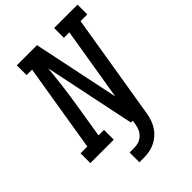

<svg xmlns="http://www.w3.org/2000/svg" viewBox="-278 -846 1165 1165"><g transform="rotate(-45 304.5 -264.0)"><path d="M206 207V123H245Q264 123 282.5 117.5Q301 112 316 98.5Q331 85 339.5 67Q348 49 351 31L356 0H340L218 -587Q217 -583 217 -578.5Q217 -574 216 -570L204 -459Q199 -418 193 -376.5Q187 -335 180 -294L146 -84H193V0H-8V-84H50L143 -651H96V-735H269L385 -179L463 -651H416V-735H617V-651H559L447 31Q443 55 435 78Q427 101 413.5 122Q400 143 380.5 160Q361 177 339 187.5Q317 198 293 202.5Q269 207 245 207Z"/></g></svg>

Font: Iosevka Etoile Medium
Style: Italic
Weight: 500
Italic angle: -9°
Designer: Belleve Invis
Foundry: Belleve Invis
Version: Version 22.1.2; ttfautohint (v1.8.4)